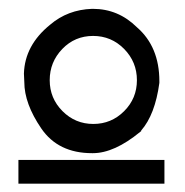

<svg xmlns="http://www.w3.org/2000/svg" viewBox="-20 -704 427 443"><path d="M22.5 -335V-280.3H359.4V-335ZM94.7 -519C94.7 -547 104.4 -571 123.8 -591.1C143.1 -611.1 166.8 -621.1 194.8 -621.1C222.8 -621.1 246.7 -611.1 266.4 -591.1C286.1 -571 295.9 -547 295.9 -519C295.9 -491 286.1 -467.2 266.4 -447.5C246.7 -427.8 223 -418 195.3 -418C167.6 -418 144 -427.8 124.3 -447.5C104.6 -467.2 94.7 -491 94.7 -519ZM194.3 -683.6H192.4C154.9 -682.3 122.7 -670.1 95.7 -647C56.6 -615.4 36.5 -577.8 35.2 -534.2L36.1 -514.6C36.1 -481.4 49.2 -445.8 75.2 -407.7C101.2 -369.6 140.3 -350.6 192.4 -350.6H194.3C227.2 -350.6 263.7 -367 303.7 -399.9L305.7 -401.4V-402.8C327.1 -427.2 341.1 -463.9 347.7 -512.7V-513.2V-516.6C347.7 -569.7 330.4 -611.2 295.9 -641.1C267.3 -669.4 233.4 -683.6 194.3 -683.6Z"/></svg>

Font: Drukaatie burti
Style: Regular
Weight: 400
Version: Version 0.14.4